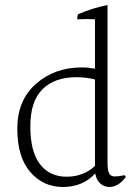

<svg xmlns="http://www.w3.org/2000/svg" viewBox="-20 -784 559 766"><path d="M285 -476Q198 -476 149.5 -428Q101 -380 101 -279.5Q101 -179 139.5 -129Q178 -79 245.5 -79Q313 -79 359 -122V-467Q323 -476 285 -476ZM417 -38Q395 -38 379.5 -52.5Q364 -67 360 -92Q310 -38 231 -38Q152 -38 100.5 -98Q49 -158 49 -271Q49 -384 123.5 -449.5Q198 -515 306 -515Q331 -515 359 -510V-707Q342 -708 324.5 -708Q307 -708 288 -707Q288 -718 291 -727Q349 -752 409 -764V-135Q409 -104 415.5 -92Q422 -80 438 -80Q454 -80 477 -85L482 -78Q452 -38 417 -38Z"/></svg>

Font: Halant Light
Style: Regular
Weight: 300
Designer: Hitesh Malaviya (Devanagari), Satya Rajpurohit (Latin)
Foundry: Indian Type Foundry
Version: Version 1.101;PS 1.0;hotconv 1.0.78;makeotf.lib2.5.61930; tt